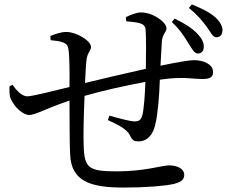

<svg xmlns="http://www.w3.org/2000/svg" viewBox="-20 -820 1040 865"><path d="M827 -628C844 -602 854 -580 870 -579C885 -578 897 -587 898 -607C899 -626 892 -644 870 -667C847 -692 815 -713 767 -736L754 -721C792 -685 810 -656 827 -628ZM911 -700C929 -676 937 -653 954 -652C971 -652 981 -662 982 -681C984 -698 974 -720 950 -742C925 -764 894 -780 844 -800L831 -784C870 -753 891 -726 911 -700ZM549 -724C572 -722 592 -720 608 -716C626 -711 635 -702 636 -686C639 -645 638 -568 637 -510C550 -491 433 -463 363 -446C365 -488 367 -524 369 -545C373 -585 390 -590 390 -608C390 -637 324 -676 279 -676C253 -676 228 -666 207 -658L208 -639C227 -637 251 -635 266 -628C282 -621 287 -614 290 -586C293 -554 294 -494 293 -428C224 -411 125 -386 103 -386C79 -386 54 -412 37 -438L23 -432C22 -411 22 -390 28 -376C44 -338 83 -302 112 -302C139 -302 182 -329 293 -367C294 -274 293 -180 296 -124C301 -5 384 25 536 25C637 25 721 18 762 9C796 0 810 -10 810 -32C810 -61 777 -75 741 -75C712 -75 631 -48 507 -48C380 -48 360 -62 357 -163C355 -207 357 -302 361 -388C433 -409 541 -434 635 -451C633 -398 629 -329 621 -300C614 -277 603 -273 587 -273C568 -273 518 -286 473 -299L466 -279C506 -260 551 -241 566 -209C576 -187 586 -183 603 -183C644 -183 670 -213 680 -261C691 -305 698 -392 700 -461L741 -466C817 -473 851 -464 893 -464C923 -464 940 -471 940 -495C940 -531 897 -549 853 -549C834 -549 780 -540 703 -524L709 -631C711 -666 730 -675 730 -692C730 -721 668 -764 616 -764C595 -764 571 -754 547 -743Z"/></svg>

Font: Noto Serif KR Medium
Style: Regular
Weight: 500
Designer: Ryoko NISHIZUKA 西塚涼子 (kana & ideographs); Frank Grießhammer (Latin, Greek & Cyrillic); Wenlong ZHANG 张文龙 (bopomofo); San
Foundry: Adobe
Version: Version 2.001;hotconv 1.1.0;makeotfexe 2.6.0